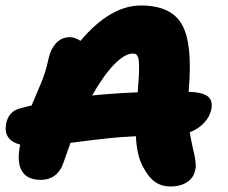

<svg xmlns="http://www.w3.org/2000/svg" viewBox="-23 -698 822 692"><path d="M592.8 -25.9Q560.1 -25.9 536.6 -41.7Q513.2 -57.6 493.2 -95.2Q470.2 -135.7 466.8 -207Q438.5 -205.6 411.6 -203.6Q384.8 -201.7 357.2 -198.5Q329.6 -195.3 313.7 -193.6Q297.9 -191.9 268.3 -188Q238.8 -184.1 231 -183.1Q209.5 -122.6 207 -115.2Q186 -49.8 123 -49.8Q75.2 -49.8 55.9 -81.8Q36.6 -113.8 49.8 -176.8Q-11.7 -192.9 -1 -252Q8.3 -297.4 48.8 -307.1Q78.6 -315.4 90.8 -317.9Q97.2 -333.5 108.2 -358.9Q119.1 -384.3 125.5 -399.4Q131.8 -414.6 138.9 -436.3Q146 -458 149.9 -478Q158.2 -519.5 178.5 -541.7Q198.7 -564 228 -564Q247.1 -564 267.1 -550.8Q374.5 -678.2 484.9 -678.2Q594.7 -678.2 633.3 -608.6Q671.9 -539.1 657.2 -374V-367.2Q708.5 -365.2 726.6 -350.1Q744.6 -335 738.8 -304.2Q733.4 -277.8 713.1 -255.9Q692.9 -233.9 661.1 -221.2Q664.1 -201.2 669.2 -177.5Q674.3 -153.8 677.2 -141.8Q680.2 -129.9 681.9 -111.6Q683.6 -93.3 680.2 -84Q675.3 -57.6 651.4 -41.7Q627.4 -25.9 592.8 -25.9ZM455.1 -504.9Q426.8 -504.9 388.4 -465.6Q350.1 -426.3 309.1 -354Q402.3 -362.8 473.1 -365.2Q474.1 -369.1 474.1 -378.9Q477.5 -414.6 478 -438.7Q478.5 -462.9 477.5 -476.1Q476.6 -489.3 472.7 -495.8Q468.8 -502.4 465.3 -503.7Q461.9 -504.9 455.1 -504.9Z"/></svg>

Font: Shantell Sans Irregular Bouncy
Style: Italic
Weight: 800
Italic angle: -11.31°
Designer: Stephen Nixon, Anya Danilova, Shantell Martin
Foundry: Arrow Type
Version: Version 1.006;[9816181b4]